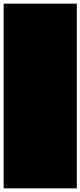

<svg xmlns="http://www.w3.org/2000/svg" viewBox="-20 -1030 440 1050"><path d="M0 0H400V-1010H0ZM0 0Q0 0 0 0Q0 0 0 0Q0 0 0 0Q0 0 0 0Q0 0 0 0Q0 0 0 0H400Q400 0 400 0Q400 0 400 0Q400 0 400 0Q400 0 400 0Q400 0 400 0Q400 0 400 0ZM0 -1010Q0 -1010 0 -1010Q0 -1010 0 -1010Q0 -1010 0 -1010Q0 -1010 0 -1010Q0 -1010 0 -1010Q0 -1010 0 -1010H400Q400 -1010 400 -1010Q400 -1010 400 -1010Q400 -1010 400 -1010Q400 -1010 400 -1010Q400 -1010 400 -1010Q400 -1010 400 -1010Z"/></svg>

Font: Wavefont
Style: Regular
Weight: 400
Monospace: yes
Version: Version 3.003